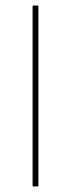

<svg xmlns="http://www.w3.org/2000/svg" viewBox="-20 -675 256 695"><path d="M101 0Q98 0 98 -3V-652Q98 -655 101 -655H115Q119 -655 119 -652V-3Q119 0 115 0Z"/></svg>

Font: Sofia Sans Semi Condensed Thin
Style: Regular
Weight: 250
Version: Version 4.100